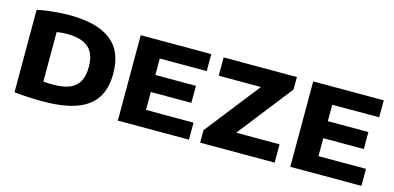

<svg xmlns="http://www.w3.org/2000/svg" viewBox="-60 -944 2653 1292"><g transform="rotate(15 1266.5 -298.0)"><path d="M271.5 6Q225.5 6 172.5 3.5Q119.5 1 73 -4.5V-578.5Q105 -585.5 143.8 -590.8Q182.5 -596 222.5 -598.8Q262.5 -601.5 298.5 -601.5Q489 -601.5 585.8 -527.5Q682.5 -453.5 682.5 -297Q682.5 -190 637 -123.2Q591.5 -56.5 500 -25.2Q408.5 6 271.5 6ZM312 -121Q380 -121 424.2 -139Q468.5 -157 490.2 -196Q512 -235 512 -298.5Q512 -361 489.8 -399.8Q467.5 -438.5 423.2 -456.8Q379 -475 312 -475Q295.5 -475 275.8 -473.2Q256 -471.5 242 -469V-123.5Q259 -122.5 276.5 -121.8Q294 -121 312 -121Z M794 0V-595H1285.5V-476.5H958.5V-118.5H1289.5V0ZM884 -243.5V-362H1241V-243.5Z M1367.5 0V-87L1688 -496L1689 -467.5H1371.5V-595H1882V-508L1562 -99L1561 -127.5H1886.5V0Z M1995.5 0V-595H2487V-476.5H2160V-118.5H2491V0ZM2085.5 -243.5V-362H2442.5V-243.5Z"/></g></svg>

Font: Encode Sans SC SemiExpanded
Style: Bold
Weight: 700
Width: 6
Designer: Multiple Designers
Foundry: Impallari Type
Version: Version 3.002